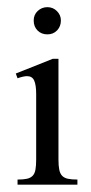

<svg xmlns="http://www.w3.org/2000/svg" viewBox="-20 -559 252 534"><path d="M149.4 -502Q149.4 -485.8 138.9 -474.6Q128.4 -463.4 111.8 -463.4Q95.2 -463.4 84.5 -474.1Q73.7 -484.9 73.7 -502Q73.7 -518.1 85 -528.6Q96.2 -539.1 111.8 -539.1Q127.4 -539.1 138.4 -528.1Q149.4 -517.1 149.4 -502ZM28.8 -45.4V-59.6Q44.9 -59.6 54.9 -61.8Q64.9 -64 70.8 -70.1Q76.7 -76.2 78.6 -87.2Q80.6 -98.1 80.6 -115.2V-297.4Q80.6 -322.3 75.2 -334.7Q69.8 -347.2 55.2 -347.2Q45.4 -347.2 28.8 -341.3L23.9 -354.5L127 -395.5H142.6V-115.2Q142.6 -98.1 144.8 -87.2Q147 -76.2 152.8 -70.1Q158.7 -64 168.9 -61.8Q179.2 -59.6 195.3 -59.6V-45.4Z"/></svg>

Font: Surma
Style: Regular
Weight: 400
Designer: Sue Lloyd-Williams
Foundry: Sylheti Translation And Research
Version: Version 3.000